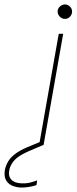

<svg xmlns="http://www.w3.org/2000/svg" viewBox="-149 -651 344 863"><path d="M27 0 115 -499H135L47 0ZM143 -566Q130 -566 120 -576Q110 -586 110 -599Q110 -612 120 -621.5Q130 -631 143 -631Q156 -631 165.5 -621.5Q175 -612 175 -599Q175 -586 165.5 -576Q156 -566 143 -566ZM-53 192Q-71 192 -90.5 185Q-110 178 -121 160.5Q-132 143 -127 112Q-123 93 -112.5 75Q-102 57 -81 41Q-60 25 -27 11L38 -16L47 0L-23 30Q-66 49 -84 69Q-102 89 -107 112Q-113 140 -98.5 156Q-84 172 -53 173Q-30 174 -13 169.5Q4 165 18 160L15 181Q0 186 -17.5 189Q-35 192 -53 192Z"/></svg>

Font: DM Sans 20pt Thin
Style: Italic
Weight: 250
Italic angle: -10°
Version: Version 4.004;gftools[0.9.30]